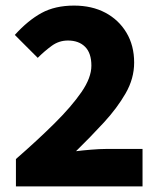

<svg xmlns="http://www.w3.org/2000/svg" viewBox="-20 -667 574 687"><path d="M37 0V-98Q114 -165 175 -225.5Q236 -286 271.5 -337.5Q307 -389 307 -432Q307 -477 284.5 -499.5Q262 -522 223 -522Q191 -522 165 -503Q139 -484 115 -460L33 -542Q80 -594 128.5 -620.5Q177 -647 245 -647Q309 -647 357 -621.5Q405 -596 432.5 -550Q460 -504 460 -443Q460 -386 429.5 -333Q399 -280 351.5 -228.5Q304 -177 252 -126Q276 -129 306.5 -131.5Q337 -134 358 -134H490V0Z"/></svg>

Font: Source Sans 3 ExtraBold
Style: Regular
Weight: 800
Designer: Paul D. Hunt
Foundry: Adobe
Version: Version 3.052;hotconv 1.1.0;makeotfexe 2.6.0